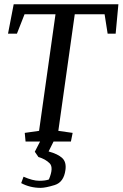

<svg xmlns="http://www.w3.org/2000/svg" viewBox="-20 -681 590 924"><path d="M93.3 169.4Q137.7 189 168.5 189Q199.2 189 215.3 182.6Q239.3 125.5 219 105Q198.7 84.5 165 74.7L147.5 49.3L172.9 0H103L99.1 -41.5L168 -51.3L247.1 -612.3H98.1L61.5 -519H18.6L45.9 -660.6H549.8L536.6 -519H498L483.4 -612.3H339.8L260.7 -51.3L329.6 -41.5L321.3 0H237.8L213.9 47.9Q258.8 60.1 279.5 79.6Q300.3 99.1 294.9 137.2Q287.1 195.8 243.2 209.5Q199.2 223.1 175.8 223.1Q124.5 223.1 82 200.2Z"/></svg>

Font: NoticiaText-Italic
Style: Italic
Weight: 400
Italic angle: -8°
Designer: JM Sole
Foundry: JM Sole
Version: Version 1.003